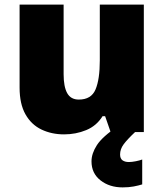

<svg xmlns="http://www.w3.org/2000/svg" viewBox="-20 -573 710 833"><path d="M604 -553V0H460L436 -69H425Q399 -27 354 -8.5Q309 10 258 10Q204 10 160 -11Q116 -32 90.5 -77Q65 -122 65 -193V-553H256V-251Q256 -197 271.5 -169Q287 -141 322 -141Q376 -141 394.5 -185Q413 -229 413 -311V-553ZM501 97Q501 115 511.5 122.5Q522 130 539 130Q552 130 569.5 126.5Q587 123 597 119V227Q581 232 560 236Q539 240 512 240Q455 240 416 209.5Q377 179 377 127Q377 93 400.5 56.5Q424 20 491 -25L566 0Q532 32 516.5 53Q501 74 501 97Z"/></svg>

Font: Noto Sans Syriac Eastern Black
Style: Regular
Weight: 900
Designer: Patrick Giasson and the Monotype Design Team
Foundry: Monotype Imaging Inc.
Version: Version 3.001; ttfautohint (v1.8.4.7-5d5b)